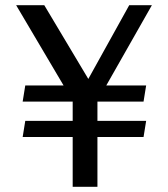

<svg xmlns="http://www.w3.org/2000/svg" viewBox="-20 -717 644 737"><path d="M77 -253 67 -191H259V0H354V-191H531L541 -253H354V-327H531L541 -389H388L563 -697H476L319 -414L150 -697H42L224 -389H77L67 -327H259V-253Z"/></svg>

Font: Rosario
Style: Regular
Weight: 400
Designer: Hector Gatti
Foundry: Omnibus Type
Version: Version 1.100